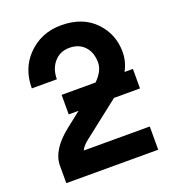

<svg xmlns="http://www.w3.org/2000/svg" viewBox="-135 -845 856 949"><g transform="rotate(-20 293.0 -371.0)"><path d="M51.3 0V-93.8Q52.2 -174.8 152.3 -253.9L230.5 -315.4H178.7V-418H357.4Q402.8 -462.9 402.8 -506.8Q402.8 -556.2 377 -587.4Q347.2 -623.5 293 -623.5Q241.7 -623.5 210 -584Q183.1 -549.8 183.1 -498.5H51.3Q51.3 -600.1 113.8 -666.5Q185.5 -742.2 293 -742.2Q408.2 -742.2 473.6 -671.9Q534.7 -606.4 534.7 -514.6Q534.7 -464.4 509.8 -418H553.7V-315.4H417L224.6 -165Q197.3 -143.6 187.5 -122.1H534.7V0Z"/></g></svg>

Font: Consola Mono
Style: Bold
Weight: 700
Monospace: yes
Designer: Wojciech Kalinowski "wmk69" (wmk69@o2.pl)
Foundry: Wojciech Kalinowski "wmk69" (wmk69@o2.pl)
Version: Version 2.1.0